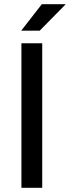

<svg xmlns="http://www.w3.org/2000/svg" viewBox="-20 -894 333 914"><path d="M82 -688H181V0H82ZM179 -874H293L169 -748H81Z"/></svg>

Font: Roundo Medium
Style: Regular
Weight: 500
Designer: Namrata Goyal (Gurmukhi), Shiva Nallaperumal (Latin)
Foundry: Indian Type Foundry
Version: Version 1.000;PS 1.0;hotconv 1.0.88;makeotf.lib2.5.647800